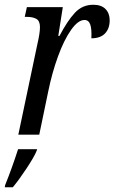

<svg xmlns="http://www.w3.org/2000/svg" viewBox="-41 -566 481 807"><path d="M116 -380Q127 -427 127 -452Q127 -478 112 -486.5Q97 -495 73 -495H63L72 -536H223L204 -415H209Q242 -478 273.5 -512Q305 -546 351 -546Q385 -546 402.5 -528Q420 -510 420 -481Q420 -446 400.5 -425.5Q381 -405 343 -405Q345 -443 338.5 -462.5Q332 -482 314 -482Q287 -482 257.5 -440Q228 -398 203 -329.5Q178 -261 162 -183L124 0H36ZM-19 211Q10 139 35 61H115L113 68Q103 93 70.5 142Q38 191 13 221H-21Z"/></svg>

Font: Noto Serif Cond
Style: Italic
Weight: 400
Width: 3
Italic angle: -12°
Designer: Monotype Design Team
Foundry: Monotype Imaging Inc.
Version: Version 1.001